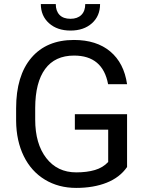

<svg xmlns="http://www.w3.org/2000/svg" viewBox="-20 -918 721 948"><path d="M607.4 -93.3Q571.3 -41.5 506.6 -15.9Q441.9 9.8 356 9.8Q269 9.8 201.7 -31Q134.3 -71.8 97.4 -147Q60.5 -222.2 59.6 -321.3V-383.3Q59.6 -543.9 134.5 -632.3Q209.5 -720.7 345.2 -720.7Q456.5 -720.7 524.4 -663.8Q592.3 -606.9 607.4 -502.4H513.7Q487.3 -643.6 345.7 -643.6Q251.5 -643.6 202.9 -577.4Q154.3 -511.2 153.8 -385.7V-327.6Q153.8 -208 208.5 -137.5Q263.2 -66.9 356.4 -66.9Q409.2 -66.9 448.7 -78.6Q488.3 -90.3 514.2 -118.2V-277.8H349.6V-354H607.4ZM474.1 -897.9Q474.1 -838.9 433.8 -803Q393.6 -767.1 328.1 -767.1Q262.7 -767.1 222.2 -803.2Q181.6 -839.4 181.6 -897.9H255.4Q255.4 -863.8 273.9 -844.5Q292.5 -825.2 328.1 -825.2Q362.3 -825.2 381.6 -844.2Q400.9 -863.3 400.9 -897.9Z"/></svg>

Font: RobotoInd
Style: Regular
Weight: 400
Designer: Google
Version: Version 2.001101; 2014